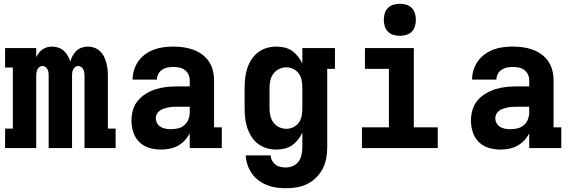

<svg xmlns="http://www.w3.org/2000/svg" viewBox="-20 -785 3040 1018"><path d="M7 0V-103H48V-427H7V-530H172V-482Q178 -494 186.5 -505Q195 -516 206 -523.5Q217 -531 230 -534.5Q243 -538 257 -538Q273 -538 289.5 -532.5Q306 -527 318.5 -515.5Q331 -504 339.5 -489Q348 -474 353 -458Q357 -474 365 -489Q373 -504 385 -515.5Q397 -527 413.5 -532.5Q430 -538 446 -538Q464 -538 480.5 -532Q497 -526 510 -514Q523 -502 531 -486Q539 -470 543.5 -453Q548 -436 550 -418.5Q552 -401 552 -384V-103H593V0H428V-384Q428 -392 426.5 -400.5Q425 -409 421.5 -417Q418 -425 410.5 -430Q403 -435 395 -435Q386 -435 379 -430Q372 -425 368 -417Q364 -409 363 -400.5Q362 -392 362 -384V0H238V-384Q238 -392 237 -400.5Q236 -409 232 -417Q228 -425 221 -430Q214 -435 205 -435Q197 -435 189.5 -430Q182 -425 178.5 -417Q175 -409 173.5 -400.5Q172 -392 172 -384V0Z M834 8Q834 8 834 8Q834 8 834 8H833Q802 8 771.5 -1Q741 -10 719 -31.5Q697 -53 687 -83.5Q677 -114 677 -145Q677 -174 685 -202Q693 -230 711.5 -252Q730 -274 755 -289Q780 -304 807.5 -312.5Q835 -321 864 -324Q893 -327 921 -327H986V-360Q986 -376 979 -390.5Q972 -405 959 -414.5Q946 -424 930 -427Q914 -430 898 -430Q883 -430 868 -427Q853 -424 840 -415.5Q827 -407 819.5 -393Q812 -379 812 -363H683Q683 -363 683 -363Q683 -363 683 -363Q683 -389 691 -414.5Q699 -440 714 -461Q729 -482 750.5 -497.5Q772 -513 796 -522Q820 -531 846 -534.5Q872 -538 898 -538Q925 -538 951.5 -534.5Q978 -531 1003 -522Q1028 -513 1050 -497.5Q1072 -482 1087 -460Q1102 -438 1108.5 -412Q1115 -386 1115 -360V-110H1156V0H986V-78Q975 -57 959 -40Q943 -23 922.5 -12Q902 -1 879.5 3.5Q857 8 834 8ZM886 -100Q905 -100 924 -104.5Q943 -109 957.5 -121.5Q972 -134 979 -152Q986 -170 986 -189V-219H921Q909 -219 897 -218.5Q885 -218 873 -215.5Q861 -213 849.5 -209.5Q838 -206 828 -199Q818 -192 812 -181.5Q806 -171 806 -159Q806 -145 813 -132Q820 -119 832 -112Q844 -105 858 -102.5Q872 -100 886 -100Z M1496 213Q1471 213 1445.5 209.5Q1420 206 1396 196.5Q1372 187 1351 171.5Q1330 156 1315.5 135Q1301 114 1292.5 89.5Q1284 65 1283 39H1415Q1416 54 1423 67Q1430 80 1441.5 88.5Q1453 97 1467.5 100Q1482 103 1496 103Q1516 103 1534.5 94.5Q1553 86 1564 70Q1575 54 1579 34.5Q1583 15 1583 -5V-82Q1574 -62 1560 -44.5Q1546 -27 1528 -14.5Q1510 -2 1488.5 3Q1467 8 1445 8Q1419 8 1393.5 0.5Q1368 -7 1347.5 -23Q1327 -39 1313 -61Q1299 -83 1291 -107.5Q1283 -132 1280 -158Q1277 -184 1277 -210V-320Q1277 -346 1280 -372Q1283 -398 1291 -422.5Q1299 -447 1313 -469Q1327 -491 1347.5 -507Q1368 -523 1393.5 -530.5Q1419 -538 1445 -538Q1467 -538 1488.5 -533Q1510 -528 1528 -515.5Q1546 -503 1560 -485.5Q1574 -468 1583 -448V-530H1756V-420H1715V-5Q1715 24 1710 53Q1705 82 1691.5 108.5Q1678 135 1657 156Q1636 177 1610 190Q1584 203 1555 208Q1526 213 1496 213ZM1499 -102Q1518 -102 1536 -111Q1554 -120 1565 -136Q1576 -152 1579.5 -171.5Q1583 -191 1583 -210V-320Q1583 -339 1579.5 -358.5Q1576 -378 1565 -394Q1554 -410 1536 -419Q1518 -428 1499 -428Q1479 -428 1460.5 -419.5Q1442 -411 1430 -395Q1418 -379 1413.5 -359.5Q1409 -340 1409 -320V-210Q1409 -190 1413.5 -170.5Q1418 -151 1430 -135Q1442 -119 1460.5 -110.5Q1479 -102 1499 -102Z M1899 0V-110H2042V-420H1915V-530H2174V-110H2301V0ZM2100 -595Q2083 -595 2066 -600Q2049 -605 2037 -617Q2025 -629 2020 -646Q2015 -663 2015 -680Q2015 -697 2020 -714Q2025 -731 2037 -743Q2049 -755 2066 -760Q2083 -765 2100 -765Q2117 -765 2134 -760Q2151 -755 2163 -743Q2175 -731 2180 -714Q2185 -697 2185 -680Q2185 -663 2180 -646Q2175 -629 2163 -617Q2151 -605 2134 -600Q2117 -595 2100 -595Z M2634 8Q2634 8 2634 8Q2634 8 2634 8H2633Q2602 8 2571.5 -1Q2541 -10 2519 -31.5Q2497 -53 2487 -83.5Q2477 -114 2477 -145Q2477 -174 2485 -202Q2493 -230 2511.5 -252Q2530 -274 2555 -289Q2580 -304 2607.5 -312.5Q2635 -321 2664 -324Q2693 -327 2721 -327H2786V-360Q2786 -376 2779 -390.5Q2772 -405 2759 -414.5Q2746 -424 2730 -427Q2714 -430 2698 -430Q2683 -430 2668 -427Q2653 -424 2640 -415.5Q2627 -407 2619.5 -393Q2612 -379 2612 -363H2483Q2483 -363 2483 -363Q2483 -363 2483 -363Q2483 -389 2491 -414.5Q2499 -440 2514 -461Q2529 -482 2550.5 -497.5Q2572 -513 2596 -522Q2620 -531 2646 -534.5Q2672 -538 2698 -538Q2725 -538 2751.5 -534.5Q2778 -531 2803 -522Q2828 -513 2850 -497.5Q2872 -482 2887 -460Q2902 -438 2908.5 -412Q2915 -386 2915 -360V-110H2956V0H2786V-78Q2775 -57 2759 -40Q2743 -23 2722.5 -12Q2702 -1 2679.5 3.5Q2657 8 2634 8ZM2686 -100Q2705 -100 2724 -104.5Q2743 -109 2757.5 -121.5Q2772 -134 2779 -152Q2786 -170 2786 -189V-219H2721Q2709 -219 2697 -218.5Q2685 -218 2673 -215.5Q2661 -213 2649.5 -209.5Q2638 -206 2628 -199Q2618 -192 2612 -181.5Q2606 -171 2606 -159Q2606 -145 2613 -132Q2620 -119 2632 -112Q2644 -105 2658 -102.5Q2672 -100 2686 -100Z"/></svg>

Font: Iosevka Curly Slab XBdEx
Style: Regular
Weight: 800
Width: 7
Monospace: yes
Designer: Belleve Invis
Foundry: Belleve Invis
Version: Version 11.0.0; ttfautohint (v1.8.3)